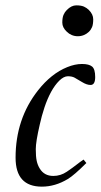

<svg xmlns="http://www.w3.org/2000/svg" viewBox="-20 -677 372 710"><path d="M314.9 -362.8Q300.8 -362.8 283 -373.8Q265.1 -384.8 255.6 -389.9Q246.1 -395 231 -395Q215.8 -395 199.2 -378.7Q182.6 -362.3 168.7 -336.7Q154.8 -311 144.3 -279.3Q133.8 -247.6 127 -216.3Q112.3 -152.8 112.3 -125.5Q112.3 -98.1 115.7 -82.3Q119.1 -66.4 127 -53.7Q143.6 -26.4 177.2 -26.4Q204.1 -26.4 227.1 -42Q250 -57.6 263.2 -68.1Q276.4 -78.6 289.1 -86.9L299.3 -74.2Q254.4 -29.3 231 -15.1Q184.1 13.2 134.8 13.2Q37.6 13.2 37.6 -93.8Q37.6 -237.3 120.6 -342.8Q169.4 -404.8 228.5 -428.7Q257.3 -440.4 283.2 -440.4Q309.1 -440.4 320.6 -430.9Q332 -421.4 332 -392.1Q332 -362.8 314.9 -362.8ZM227.1 -559.6Q210.4 -575.2 210.4 -593.3Q210.4 -611.3 214.8 -621.8Q219.2 -632.3 227.1 -640.1Q244.1 -657.2 262 -657.2Q279.8 -657.2 290.3 -652.6Q300.8 -647.9 308.6 -640.1Q324.7 -624 324.7 -605.7Q324.7 -587.4 320.6 -577.1Q316.4 -566.9 308.6 -559.3Q300.8 -551.8 290.3 -547.4Q279.8 -543 267.8 -543Q255.9 -543 245.4 -547.4Q234.9 -551.8 227.1 -559.6Z"/></svg>

Font: Cardo-Italic
Style: Italic
Weight: 400
Italic angle: -12°
Designer: David J. Perry
Foundry: David J. Perry
Version: Version 0.991